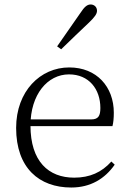

<svg xmlns="http://www.w3.org/2000/svg" viewBox="-20 -823 576 857"><path d="M298 14C384 14 448 -25 492 -88L477 -102C434 -54 381 -30 311 -30C197 -30 116 -102 116 -263C116 -401 192 -491 288 -491C377 -491 428 -425 428 -341C428 -306 419 -290 387 -290H82V-260H482C486 -275 488 -296 488 -320C488 -435 412 -522 289 -522C160 -522 52 -416 52 -252C52 -73 155 14 298 14ZM235 -616 253 -603C297 -645 339 -687 377 -722C403 -747 413 -761 413 -775C413 -793 399 -803 385 -803C369 -803 357 -793 338 -764C306 -718 271 -668 235 -616Z"/></svg>

Font: Source Han Serif TW VF
Style: Regular
Weight: 250
Designer: Ryoko NISHIZUKA 西塚涼子 (kana & ideographs); Frank Grießhammer (Latin, Greek & Cyrillic); Wenlong ZHANG 张文龙 (bopomofo); San
Foundry: Adobe
Version: Version 2.002;hotconv 1.1.0;makeotfexe 2.6.0